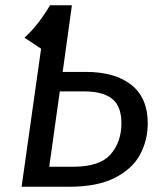

<svg xmlns="http://www.w3.org/2000/svg" viewBox="-20 -709 608 729"><path d="M541 -241Q541 -177 512 -122.5Q483 -68 416.5 -34Q350 0 244 0H62L136 -524L73 -566Q125 -613 170 -689H253L218 -436H305Q417 -436 479 -386.5Q541 -337 541 -241ZM441 -241Q441 -306 405.5 -334Q370 -362 300 -362H207L167 -76H259Q359 -76 400 -123Q441 -170 441 -241Z"/></svg>

Font: Fira Sans
Style: Italic
Weight: 400
Italic angle: -8°
Designer: bBox Type GmbH & Carrois Corporate GbR & Edenspiekermann AG
Foundry: bBox Type GmbH & Carrois Corporate GbR & Edenspiekermann AG
Version: Version 4.301